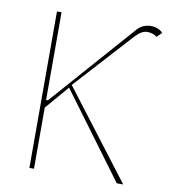

<svg xmlns="http://www.w3.org/2000/svg" viewBox="-82 -808 780 879"><g transform="rotate(10 307.5 -368.5)"><path d="M113.6 0V-727.3H134.9V-319.6H143.5L481.5 -703.1Q500.7 -726.6 524.7 -733.1Q548.7 -739.7 570.5 -734Q592.3 -728.3 605.1 -714.5L582.4 -691.8Q565.7 -706.3 538.5 -706.9Q511.4 -707.4 481.5 -674.7L238.6 -407.7L549.7 0H519.9L228.7 -393.5L134.9 -284.1V0Z"/></g></svg>

Font: Inter Thin BETA
Style: Regular
Weight: 100
Designer: Rasmus Andersson
Foundry: rsms
Version: Version 3.011;git-f93a4a705